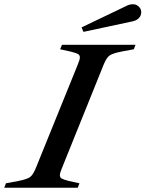

<svg xmlns="http://www.w3.org/2000/svg" viewBox="-74 -884 685 904"><path d="M-46 -21 13 -32Q53 -40 67 -50Q81 -60 94 -91L293 -582Q302 -603 302 -614Q302 -625 292.5 -630Q283 -635 259 -641L209 -652L218 -673H564L556 -652L497 -641Q457 -633 442.5 -623Q428 -613 415 -582L217 -91Q208 -70 208 -59Q208 -48 217 -43Q226 -38 250 -32L300 -21L292 0H-54ZM310 -755 521 -856Q536 -864 551 -864Q558 -864 562 -863Q575 -859 583 -849Q591 -839 591 -826Q591 -811 580 -799Q569 -787 548 -783L319 -734Z"/></svg>

Font: Ibarra Real Nova
Style: Italic
Weight: 400
Italic angle: -22°
Designer: Jose Maria Ribagorda & Octavio Pardo
Foundry: Octavio Pardo
Version: Version 1.014